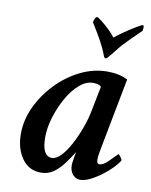

<svg xmlns="http://www.w3.org/2000/svg" viewBox="-76 -693 594 756"><g transform="rotate(10 221.5 -314.5)"><path d="M296.9 6.8Q278.3 6.8 266.1 -7.3Q253.9 -21.5 253.9 -44.9Q253.9 -52.7 257.3 -71.8Q260.7 -90.8 261.7 -97.7Q249 -77.1 231.4 -52.7Q213.9 -28.3 191.4 -11.2Q168.9 5.9 138.7 5.9Q90.8 5.9 63 -33.2Q35.2 -72.3 35.2 -131.8Q35.2 -186.5 60.1 -239.7Q85 -293 127 -336.4Q168.9 -379.9 221.2 -405.8Q273.4 -431.6 329.1 -431.6Q377 -431.6 410.2 -414.1L357.4 -138.7Q353.5 -116.2 351.6 -106.4Q349.6 -96.7 349.6 -85Q349.6 -66.4 359.4 -66.4Q375 -66.4 393.6 -85Q412.1 -103.5 427.7 -119.1Q429.7 -119.1 436.5 -109.9Q443.4 -100.6 443.4 -96.7Q437.5 -85 420.9 -67.4Q404.3 -49.8 382.3 -33.2Q360.4 -16.6 337.4 -4.9Q314.5 6.8 296.9 6.8ZM171.9 -58.6Q188.5 -58.6 207 -77.6Q225.6 -96.7 242.7 -128.4Q259.8 -160.2 273.9 -198.2Q288.1 -236.3 294.9 -274.4L313.5 -368.2Q304.7 -377.9 280.3 -377.9Q252.9 -377.9 226.1 -354.5Q199.2 -331.1 178.2 -293.5Q157.2 -255.9 144.5 -213.9Q131.8 -171.9 131.8 -134.8Q131.8 -58.6 171.9 -58.6ZM312.5 -481.4Q306.6 -481.4 303.7 -490.2Q298.8 -503.9 292.5 -517.6Q286.1 -531.2 279.3 -543.9Q273.4 -554.7 263.2 -572.3Q252.9 -589.8 238.3 -613.3Q244.1 -635.7 251 -635.7Q255.9 -635.7 270.5 -624Q285.2 -612.3 301.8 -596.7Q318.4 -581.1 328.1 -567.4Q344.7 -581.1 367.7 -596.7Q390.6 -612.3 410.2 -624Q429.7 -635.7 433.6 -635.7Q441.4 -635.7 436.5 -613.3Q423.8 -600.6 416 -593.3Q408.2 -585.9 397.9 -575.7Q387.7 -565.4 366.2 -543Q362.3 -539.1 353.5 -527.8Q344.7 -516.6 335.9 -505.4Q327.1 -494.1 323.2 -490.2Q316.4 -481.4 312.5 -481.4Z"/></g></svg>

Font: Crimson Text SemiBold
Style: Italic
Weight: 600
Italic angle: -11°
Designer: Sebastian Kosch
Foundry: Sebastian Kosch
Version: Version 1.100; ttfautohint (v1.8.4)